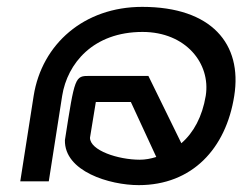

<svg xmlns="http://www.w3.org/2000/svg" viewBox="-20 -528 706 559"><path d="M39 0H122L161 -249C176 -343 251 -435 395 -435C521 -435 594 -343 579 -249C569 -189 544 -142 508 -111L412 -307H241C198 -307 198 -306 169 -120C167 -29 299 11 384 11C539 11 638 -95 662 -249C686 -400 596 -508 394 -508C225 -508 102 -400 78 -249ZM242 -127 259 -231H361L435 -71C419 -66 403 -63 387 -63C324 -63 242 -90 242 -127Z"/></svg>

Font: Charger Sport
Style: ExtObl
Weight: 400
Designer: Jasper
Foundry: Cannot Into Space Fonts
Version: Version 1.1